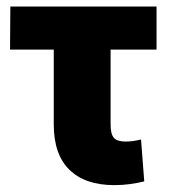

<svg xmlns="http://www.w3.org/2000/svg" viewBox="-20 -548 514 579"><path d="M325.2 10.3Q236.8 10.3 189.5 -35.9Q142.1 -82 142.1 -172.9V-398.4H10.3L11.2 -528.3H452.1V-398.4H313.5V-172.9Q313.5 -143.6 323.5 -132.3Q333.5 -121.1 358.9 -121.1Q379.9 -121.1 405.3 -127.4L415 -1Q395.5 3.9 372.3 7.1Q349.1 10.3 325.2 10.3Z"/></svg>

Font: Roboto Slab Black
Style: Regular
Weight: 900
Designer: Google
Version: Version 2.000; ttfautohint (v1.8.1.43-b0c9)